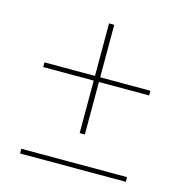

<svg xmlns="http://www.w3.org/2000/svg" viewBox="-90 -664 721 749"><g transform="rotate(15 270.0 -290.0)"><path d="M260 -137V-349H56V-368H260V-580H281V-368H484V-349H281V-137ZM56 0V-19H483V0Z"/></g></svg>

Font: IBM Plex Sans Cond Thin
Style: Regular
Weight: 100
Width: 3
Designer: Mike Abbink, Paul van der Laan, Pieter van Rosmalen
Foundry: Bold Monday
Version: Version 1.3